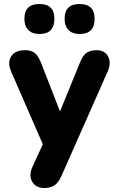

<svg xmlns="http://www.w3.org/2000/svg" viewBox="-20 -751 594 960"><path d="M378 -581Q342 -581 322.5 -601Q303 -621 303 -657Q303 -731 378 -731Q453 -731 453 -657Q453 -581 378 -581ZM177 -581Q141 -581 121.5 -601Q102 -621 102 -657Q102 -731 177 -731Q252 -731 252 -657Q252 -581 177 -581ZM202 189Q159 189 141 157.5Q123 126 142 84L194 -30L35 -395Q17 -437 35.5 -468.5Q54 -500 107 -500Q136 -500 153.5 -486.5Q171 -473 186 -435L280 -194L379 -436Q393 -473 412 -486.5Q431 -500 463 -500Q504 -500 520.5 -468.5Q537 -437 519 -395L288 127Q272 163 252 176Q232 189 202 189Z"/></svg>

Font: Chiron GoRound TC EB
Style: Regular
Weight: 700
Designer: Ryoko NISHIZUKA 西塚涼子 (kana, bopomofo & ideographs); Paul D. Hunt (Latin, Greek & Cyrillic); Sandoll Communications 산돌커뮤니
Foundry: Adobe
Version: Version 1.000;hotconv 1.1.1;makeotfexe 2.6.0